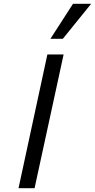

<svg xmlns="http://www.w3.org/2000/svg" viewBox="-20 -985 497 1005"><path d="M77 0 228 -700H313L161 0ZM244 -782 362 -965H457L309 -782Z"/></svg>

Font: Isabella Sans
Style: Italic
Weight: 400
Italic angle: -12°
Designer: Christian Thalmann (Catharsis Fonts), Cristiano Sobral
Foundry: The Isabella Sans Project Authors
Version: Version 2.026; ttfautohint (v1.8.4.7-5d5b-dirty)